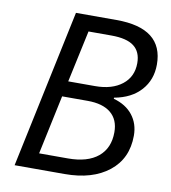

<svg xmlns="http://www.w3.org/2000/svg" viewBox="-81 -784 759 853"><g transform="rotate(10 299.0 -357.0)"><path d="M376 -713.9Q586.9 -713.9 586.9 -549.8Q586.9 -481 544.4 -433.6Q502 -386.2 424.8 -372.1V-367.2Q481 -351.6 511 -313.2Q541 -274.9 541 -221.2Q541 -117.7 466.8 -58.8Q392.6 0 268.1 0H42L192.9 -713.9ZM211.9 -408.2H333Q409.2 -408.2 454.6 -443.8Q500 -479.5 500 -541Q500 -591.8 467.5 -616.9Q435.1 -642.1 365.2 -642.1H262.2ZM140.1 -70.8H270Q358.4 -70.8 405.8 -110.1Q453.1 -149.4 453.1 -221.2Q453.1 -277.8 416.7 -307.9Q380.4 -337.9 312 -337.9H196.8Z"/></g></svg>

Font: CAA NEO Sans
Style: Italic
Weight: 400
Italic angle: -12°
Version: Version 1.10